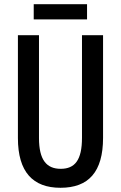

<svg xmlns="http://www.w3.org/2000/svg" viewBox="-20 -881 574 911"><path d="M393 -861H140V-789H393ZM469 -227V-714H369V-227C369 -121 335 -80 268 -80C201 -80 165 -122 165 -226V-714H65V-226C65 -65 136 10 267 10C400 10 469 -65 469 -227Z"/></svg>

Font: Noto Sans Lao ExtraCondensed Medium
Style: Regular
Weight: 500
Width: 2
Designer: Monotype Design Team
Foundry: Monotype Imaging Inc.
Version: Version 2.003